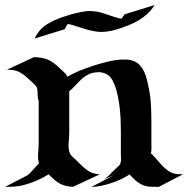

<svg xmlns="http://www.w3.org/2000/svg" viewBox="-44 -728 734 749"><path d="M88.4 -505.1Q106.7 -504.6 120.5 -502Q134.3 -499.3 146.2 -493.7Q158.2 -488 169.3 -479.2Q180.4 -470.5 193.1 -458Q199.7 -451.7 206.9 -445.3Q214.1 -439 218 -430.4L218.8 -428.7Q250.2 -446.3 284.4 -459.2Q318.6 -472.2 352.8 -481.4Q365.7 -485.1 381.8 -488.8Q397.9 -492.4 414.8 -494.4Q431.6 -496.3 447.8 -495.8Q463.9 -495.4 476.8 -490.2Q492.4 -484.1 502.6 -472.5Q512.7 -460.9 519.2 -446.5Q525.6 -432.1 529.4 -416.3Q533.2 -400.4 536.1 -385.7Q543.2 -351.8 544.9 -317.6Q546.6 -283.4 546.6 -249V-166Q546.6 -159.2 546.8 -153.8Q546.9 -148.4 546.6 -143.8Q546.4 -139.2 545.8 -135.3Q545.2 -131.3 543.5 -127.7L546.6 -128.9Q555.9 -119.6 565.1 -108.8Q574.2 -97.9 583.9 -87.3Q593.5 -76.7 604.1 -67.7Q614.7 -58.8 627 -53.7Q637.2 -49.6 648.1 -48.8Q658.9 -48.1 669.9 -48.1L575.2 1Q559.8 1 544.1 0.5Q528.3 0 513.9 -5.9Q497.8 -12.5 485.4 -23.6Q472.9 -34.7 461.4 -47.4Q448.7 -39.1 433.3 -31.5Q418 -23.9 401.7 -17.9Q385.5 -12 369.1 -7.6Q352.8 -3.2 337.9 -1Q332.3 0 325.3 0.4Q318.4 0.7 312.7 1L399.2 -43.7L374.5 -34.2Q371.1 -32.2 367.7 -30.8Q364.3 -29.3 360.8 -27.6Q360.1 -27.1 360.6 -27.5Q361.1 -27.8 362.3 -28.6Q363.5 -29.3 364.9 -30.2Q366.2 -31 366.9 -31.5Q366.7 -31.5 366.5 -31.4Q366.2 -31.2 366 -31.2Q364.7 -30.8 365.6 -31.2Q366.5 -31.7 368.4 -32.7Q372.6 -36.1 375.7 -38.9Q378.9 -41.7 383.1 -45.9Q387.9 -50.8 392.6 -55.7Q397.2 -60.5 402.1 -65.2Q407 -70.1 412.1 -74.5Q417.2 -78.9 422.1 -83.7Q425.3 -88.4 426.5 -93.4Q427.7 -98.4 428 -103.5Q428.2 -108.6 427.9 -114Q427.5 -119.4 427.5 -124.8V-207.8Q427.5 -220.9 427.2 -233.8Q427 -246.6 426.5 -259.5Q426.5 -262 426.3 -266.7Q426 -271.5 425.7 -276.7Q425.3 -282 424.9 -286.6Q424.6 -291.3 424.3 -293.7Q424.1 -295.9 423.6 -300.7Q423.1 -305.4 422.5 -310.8Q421.9 -316.2 421.1 -320.9Q420.4 -325.7 420.2 -327.6Q418.5 -338.6 415.5 -353.4Q412.6 -368.2 408 -383.1Q403.3 -397.9 396.7 -411.1Q390.1 -424.3 380.9 -432.4Q375.2 -437.3 368.3 -440.4Q361.3 -443.6 354 -445.1Q345.5 -447 337 -446.4Q328.6 -445.8 320.1 -444.3Q316.9 -443.4 313.7 -442.5Q310.5 -441.7 307.4 -440.9L293.2 -433.6Q288.6 -430.4 284.3 -427.4Q280 -424.3 275.6 -420.9Q267.3 -413.3 259.8 -405Q252.2 -396.7 244.4 -388.7Q240 -384.3 235.5 -380.1Q231 -376 226.1 -372.1V-206.3Q226.1 -197.5 225.1 -187.4Q224.1 -177.2 223.6 -167Q223.1 -156.7 224 -147.1Q224.9 -137.5 228.8 -129.6Q233.2 -121.1 240.2 -114.9Q247.3 -108.6 254.2 -102.3Q260.7 -96.2 266.8 -89.8Q272.9 -83.5 279.3 -77.6Q287.4 -70.3 294.6 -65.1Q301.8 -59.8 309.4 -56.3Q317.1 -52.7 325.8 -50.8Q334.5 -48.8 345.5 -48.1L240.2 1Q229.5 0.2 220.2 -1.3Q210.9 -2.9 202.3 -6.1Q193.6 -9.3 185.5 -14Q177.5 -18.8 169.2 -25.9Q162.8 -31 157.1 -36.9Q151.4 -42.7 145.5 -48.3Q134 -40.5 119 -33Q104 -25.4 88.1 -19.2Q72.3 -12.9 56.5 -8.3Q40.8 -3.7 27.8 -2Q14.6 0 1.8 0.5Q-11 1 -24.2 1L65.4 -45.4Q76.7 -56.4 86.9 -68.1Q97.2 -79.8 108.2 -91.3Q105.2 -100.1 104.6 -109.3Q104 -118.4 104.5 -127.8Q105 -137.2 106 -146.6Q106.9 -156 106.9 -165V-334.7Q104.2 -341.3 103.6 -347.5Q103 -353.8 102.9 -359.9Q102.8 -366 102.4 -372.3Q102.1 -378.7 100.3 -385.5Q96.2 -393.3 90.2 -399Q84.2 -404.8 77.9 -410.4Q71.3 -416.5 64.8 -422.5Q58.3 -428.5 51.5 -434Q44.7 -439.5 37.2 -443.8Q29.8 -448.2 21 -451.2Q11.7 -454.3 2.3 -455.1Q-7.1 -455.8 -16.8 -456.1ZM559.3 -708.3Q546.1 -688 530.4 -673.6Q514.6 -659.2 496.3 -648.4Q478 -637.7 457.6 -629.6Q437.3 -621.6 415 -614.3Q393.3 -607.2 370.1 -604.5Q346.9 -601.8 324.5 -606Q303 -609.6 282.5 -616.5Q262 -623.3 241.2 -629.6Q230 -633.1 220 -634.5Q216.6 -629.6 213.6 -624.3Q210.7 -618.9 208 -613.8Q178.5 -604.7 149.3 -595.8Q120.1 -586.9 90.6 -577.6Q96.4 -588.9 103.8 -599.6Q111.1 -610.4 120.4 -618.9Q129.4 -627.4 142.3 -635.1Q155.3 -642.8 169.6 -649.3Q183.8 -655.8 198.2 -660.8Q212.6 -665.8 224.9 -669.2Q231 -671.6 237.2 -673Q243.4 -674.3 249.8 -676Q261 -679 271.2 -681Q281.5 -683.1 291.5 -684.1Q301.5 -685.1 311.9 -684.7Q322.3 -684.3 333.7 -682.6Q345.9 -680.7 358 -676.5Q370.1 -672.4 381.6 -668.7Q393.3 -664.8 405.2 -661Q417 -657.2 429.4 -655Q432.9 -658.9 435.8 -663.1Q438.7 -667.2 441.9 -672.1Z"/></svg>

Font: Autopia
Style: Bold
Weight: 700
Designer: Antoine Gelgon
Foundry: Antoine Gelgon
Version: 001.000